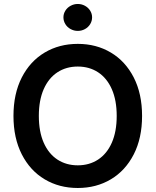

<svg xmlns="http://www.w3.org/2000/svg" viewBox="-20 -938 784 968"><path d="M372.1 9.8Q278.8 9.8 205.3 -33.9Q131.8 -77.6 89.8 -159.9Q47.9 -242.2 47.9 -353.5Q47.9 -465.3 89.8 -547.4Q131.8 -629.4 205.3 -673.1Q278.8 -716.8 372.1 -716.8Q465.3 -716.8 538.8 -673.1Q612.3 -629.4 654.3 -547.4Q696.3 -465.3 696.3 -353.5Q696.3 -241.7 654.3 -159.7Q612.3 -77.6 538.8 -33.9Q465.3 9.8 372.1 9.8ZM372.1 -602.5Q314 -602.5 269.5 -573.5Q225.1 -544.4 200.4 -488.5Q175.8 -432.6 175.8 -353.5Q175.8 -274.4 200.4 -218.5Q225.1 -162.6 269.5 -133.5Q314 -104.5 372.1 -104.5Q430.2 -104.5 474.6 -133.5Q519 -162.6 543.7 -218.5Q568.4 -274.4 568.4 -353.5Q568.4 -432.6 543.7 -488.5Q519 -544.4 474.6 -573.5Q430.2 -602.5 372.1 -602.5ZM299.8 -850.6Q299.8 -868.7 309.6 -884.3Q319.3 -899.9 336.2 -908.9Q353 -918 372.1 -918Q391.6 -918 408.2 -908.9Q424.8 -899.9 434.6 -884.3Q444.3 -868.7 444.3 -850.6Q444.3 -832 434.6 -816.2Q424.8 -800.3 408.2 -791.3Q391.6 -782.2 372.1 -782.2Q353 -782.2 336.2 -791.3Q319.3 -800.3 309.6 -816.2Q299.8 -832 299.8 -850.6Z"/></svg>

Font: Pretendard SemiBold
Style: Regular
Weight: 600
Designer: Base glyphs from Inter by Rasmus Andersson; Hangeul glyphs from Noto Sans CJK(Source Han Sans) by Jang Soo-young and Kan
Foundry: Kil Hyung-jin
Version: Version 1.309